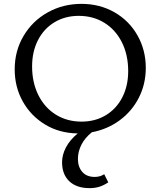

<svg xmlns="http://www.w3.org/2000/svg" viewBox="-20 -684 829 993"><path d="M383 138Q383 179 405.5 205Q428 231 470 231Q498 231 519 217L540 259Q518 274 495 281.5Q472 289 443 289Q376 289 338.5 253.5Q301 218 301 155Q301 117 321 78.5Q341 40 382 6Q288 5 214 -39.5Q140 -84 98 -159Q56 -234 56 -325Q56 -421 102 -498.5Q148 -576 227 -620Q306 -664 401 -664Q496 -664 572 -620.5Q648 -577 691 -501Q734 -425 734 -333Q734 -249 698 -178.5Q662 -108 598.5 -61.5Q535 -15 455 0Q419 29 401 64.5Q383 100 383 138ZM402 -55Q472 -55 527 -88Q582 -121 612.5 -180.5Q643 -240 643 -316Q643 -400 610.5 -465Q578 -530 520 -566Q462 -602 387 -602Q317 -602 262 -569Q207 -536 176.5 -476.5Q146 -417 146 -340Q146 -257 178.5 -192Q211 -127 269 -91Q327 -55 402 -55Z"/></svg>

Font: Ysabeau Medium
Style: Regular
Weight: 500
Designer: Christian Thalmann (Catharsis Fonts)
Version: Version 0.003